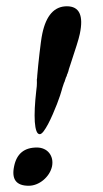

<svg xmlns="http://www.w3.org/2000/svg" viewBox="-20 -655 333 618"><path d="M147.5 -119.6Q144.5 -106.4 137.2 -95.2Q129.9 -84 119.6 -75.4Q109.4 -66.9 97.2 -62Q85 -57.1 72.3 -57.1Q12.2 -57.1 25.4 -119.6Q37.6 -180.2 98.6 -180.2Q111.3 -180.2 121.6 -175.5Q131.8 -170.9 138.4 -162.6Q145 -154.3 147.5 -143.3Q149.9 -132.3 147.5 -119.6ZM236.8 -545.4Q233.9 -531.7 226.6 -508.8Q219.2 -485.8 210.9 -460.4Q208.5 -454.1 206.8 -447.8Q205.1 -441.4 202.6 -435.1Q202.1 -434.1 201.7 -432.6Q201.2 -431.2 201.2 -430.2Q200.7 -429.2 200.4 -427.2Q200.2 -425.3 199.2 -422.9Q198.2 -421.9 198.2 -420.4Q197.3 -418.5 197 -417.2Q196.8 -416 195.8 -415L194.8 -410.6Q192.9 -407.7 192.4 -405.8L191.4 -403.3L190.9 -400.9Q190.9 -400.4 190.7 -400.1Q190.4 -399.9 189.9 -398.9Q189.5 -397.5 189.2 -396.5Q189 -395.5 188.5 -394Q188 -392.1 187.5 -391.1Q187 -390.1 186.5 -389.2V-389.6Q182.6 -379.4 180.7 -372.3Q178.7 -365.2 178.2 -363.3Q177.2 -359.4 173.3 -347.4Q169.4 -335.4 163.3 -319.8Q157.2 -304.2 149.9 -287.4Q142.6 -270.5 135 -256.1Q127.4 -241.7 120.4 -232.4Q113.3 -223.1 107.9 -223.1Q101.1 -223.1 97.2 -233.6Q93.3 -244.1 92 -262.9Q90.8 -281.7 92 -307.4Q93.3 -333 96.7 -362.8Q97.7 -368.2 98.4 -377.9Q99.1 -387.7 98.6 -399.4L99.1 -401.9Q99.6 -403.3 99.4 -403.6Q99.1 -403.8 99.1 -404.3Q100.6 -407.7 99.6 -408.7Q101.1 -425.8 103 -445.3Q105 -464.8 107.2 -483.6Q109.4 -502.4 111.6 -519Q113.8 -535.6 116.2 -546.9Q134.8 -634.8 195.3 -634.8Q255.9 -634.8 236.8 -545.4Z"/></svg>

Font: XB Khoramshahr
Style: Bold Italic
Weight: 700
Italic angle: -12°
Designer: Behnam
Foundry: Irmug
Version: Version 8.005 2009